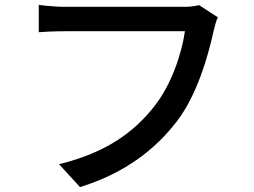

<svg xmlns="http://www.w3.org/2000/svg" viewBox="-20 -736 1040 787"><path d="M873 -665 796 -715C774 -709 749 -708 732 -708C682 -708 312 -708 247 -708C214 -708 167 -712 139 -716V-604C164 -606 204 -608 247 -608C312 -608 679 -608 738 -608C725 -516 682 -388 613 -301C531 -196 418 -111 222 -63L308 31C490 -26 615 -121 706 -240C787 -346 833 -505 855 -607C860 -627 865 -649 873 -665Z"/></svg>

Font: Noto Sans TC Medium
Style: Regular
Weight: 500
Designer: Ryoko NISHIZUKA 西塚涼子 (kana, bopomofo & ideographs); Paul D. Hunt (Latin, Greek & Cyrillic); Sandoll Communications 산돌커뮤니
Foundry: Adobe
Version: Version 2.004;hotconv 1.0.118;makeotfexe 2.5.65603